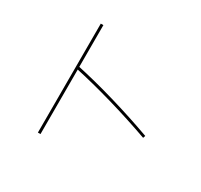

<svg xmlns="http://www.w3.org/2000/svg" viewBox="-170 -1001 1341 1282"><g transform="rotate(30 500.0 -360.0)"><path d="M887 -261Q730 -317 571 -363Q412 -409 269 -440L273 -460Q417 -429 577.5 -382Q738 -335 893 -279ZM261 60V-780H281V60Z"/></g></svg>

Font: M PLUS 1 Thin Thin
Style: Regular
Weight: 250
Version: Version 1.001